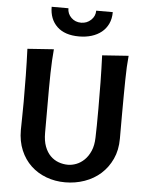

<svg xmlns="http://www.w3.org/2000/svg" viewBox="-61 -977 801 1039"><g transform="rotate(5 339.0 -458.0)"><path d="M201 -245Q201 -202 212.5 -171.5Q224 -141 243.5 -121.5Q263 -102 288 -93Q313 -84 339 -84Q361 -84 384.5 -93Q408 -102 428 -121.5Q448 -141 461 -171Q474 -201 475 -243Q476 -273 476.5 -309Q477 -345 477 -402Q477 -474 476 -544.5Q475 -615 472 -690L615 -700Q612 -670 610.5 -638.5Q609 -607 608.5 -569.5Q608 -532 607.5 -485.5Q607 -439 607 -379V-249Q607 -187 584.5 -138.5Q562 -90 524.5 -56.5Q487 -23 437 -5.5Q387 12 332 12Q277 12 229 -6Q181 -24 145.5 -57.5Q110 -91 89.5 -139.5Q69 -188 69 -249Q69 -278 70 -314.5Q71 -351 71 -402Q71 -474 70 -544.5Q69 -615 66 -690L209 -700Q206 -670 204.5 -638.5Q203 -607 202 -569.5Q201 -532 201 -485.5Q201 -439 201 -379ZM509 -928Q509 -892 496 -864.5Q483 -837 460 -818.5Q437 -800 406 -790.5Q375 -781 338 -781Q260 -781 218.5 -821Q177 -861 177 -928H268Q268 -898 289.5 -877Q311 -856 343 -856Q374 -856 396.5 -877Q419 -898 419 -928Z"/></g></svg>

Font: CantoraOne
Style: Regular
Weight: 400
Designer: Pablo Impallari, Rodrigo Fuenzalida
Foundry: Pablo Impallari
Version: Version 1.001; ttfautohint (v0.8) -G 200 -r 50